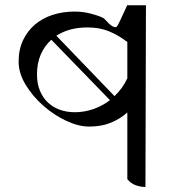

<svg xmlns="http://www.w3.org/2000/svg" viewBox="-20 -735 720 763"><path d="M558 8Q538 8 519 1Q500 -6 486 -23V-288Q458 -263 421 -247.5Q384 -232 334 -232Q292 -232 243 -255Q194 -278 152 -315Q110 -352 82 -398Q54 -444 54 -490Q54 -538 71.5 -575Q89 -612 119 -637.5Q149 -663 189.5 -676Q230 -689 276 -689Q310 -689 340 -681Q389 -668 396 -659Q431 -619 444 -629Q448 -631 486 -715L484 -714H560ZM277 -289Q315 -289 351 -301.5Q387 -314 417 -337L184 -577Q157 -553 142 -518.5Q127 -484 127 -439Q127 -403 138.5 -375Q150 -347 170 -328Q190 -309 217.5 -299Q245 -289 277 -289ZM486 -568Q451 -595 413.5 -610.5Q376 -626 327 -626Q255 -626 204 -593L435 -353Q451 -368 464 -386Q477 -404 486 -424Z"/></svg>

Font: lgurmukhi25
Style: Book
Weight: 400
Designer: Jelle Bosma - Monotype Design Team
Foundry: Monotype Imaging Inc.
Version: Version 2.003